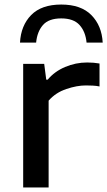

<svg xmlns="http://www.w3.org/2000/svg" viewBox="-20 -825 472 845"><path d="M82 0V-544H174.5L183.5 -474.5H190Q220 -510.5 266.5 -530.2Q313 -550 363.5 -550Q392.5 -550 418 -545.5V-444.5Q404 -447.5 388.5 -448.2Q373 -449 358 -449Q318.5 -449 271.8 -433.2Q225 -417.5 194 -382V0ZM68 -637.5Q72 -712.5 117.2 -758.8Q162.5 -805 249.5 -805Q336.5 -805 382.2 -758.5Q428 -712 432 -637.5H361Q356.5 -685.5 330.2 -714.8Q304 -744 249.5 -744Q194.5 -744 169 -714.8Q143.5 -685.5 139 -637.5Z"/></svg>

Font: Encode Sans Exp Md
Style: Regular
Weight: 500
Width: 7
Designer: Multiple Designers
Foundry: Impallari Type
Version: Version 3.002; ttfautohint (v1.8.3) -l 8 -r 50 -G 200 -x 14 